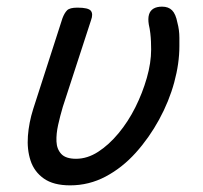

<svg xmlns="http://www.w3.org/2000/svg" viewBox="-20 -539 612 578"><path d="M191 19Q141 19 112 -1.5Q83 -22 72 -55.5Q61 -89 64 -129.5Q67 -170 80 -211L168 -484Q174 -500 182 -508Q190 -516 213 -516Q246 -516 253.5 -506.5Q261 -497 254 -478L169 -217Q161 -190 155 -163Q149 -136 150 -113Q151 -90 164.5 -75.5Q178 -61 209 -61Q243 -61 275.5 -82Q308 -103 337 -138Q366 -173 387.5 -216Q409 -259 422 -304.5Q435 -350 435 -390Q435 -401 434.5 -413.5Q434 -426 432.5 -439Q431 -452 428 -465Q425 -483 428.5 -495Q432 -507 442 -513Q452 -519 468 -519Q487 -519 498 -508Q509 -497 514 -471Q517 -460 518.5 -448.5Q520 -437 520 -425Q520 -413 520 -400Q520 -348 504.5 -291Q489 -234 459 -179Q429 -124 388.5 -79Q348 -34 298 -7.5Q248 19 191 19Z"/></svg>

Font: Playwrite AU VIC
Style: Regular
Weight: 400
Designer: Veronika Burian, José Scaglione
Foundry: TypeTogether
Version: Version 1.002